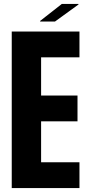

<svg xmlns="http://www.w3.org/2000/svg" viewBox="-20 -961 446 981"><path d="M40 0V-800H386V-668H190V-473H376V-341H190V-132H386V0ZM185 -851V-854L296 -941H381V-938L261 -851Z"/></svg>

Font: Big Shoulders Display Black
Style: Regular
Weight: 900
Designer: Patric King
Foundry: XO Type Co
Version: Version 1.000; ttfautohint (v1.8.2)